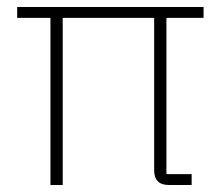

<svg xmlns="http://www.w3.org/2000/svg" viewBox="-20 -528 638 548"><path d="M455 -31H527V0H462Q420 0 420 -42V-477H159V0H124V-477H29V-508H561V-477H455Z"/></svg>

Font: IBM Plex Sans Arabic ExtraLight
Style: Regular
Weight: 200
Designer: Mike Abbink, Paul van der Laan, Pieter van Rosmalen, Wael Morcos, Khajak Apelian
Foundry: Bold Monday
Version: Version 1.1